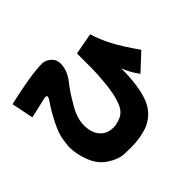

<svg xmlns="http://www.w3.org/2000/svg" viewBox="-181 -984 1266 1266"><g transform="rotate(-45 452.0 -350.5)"><path d="M377 53Q366 53 314.5 51.5Q263 50 201 9.5Q139 -31 111 -115Q89 -177 89 -238Q89 -251 96 -300.5Q103 -350 138.5 -420.5Q174 -491 199.5 -526.5Q225 -562 225 -574Q225 -582 211 -582Q203 -582 180.5 -576.5Q158 -571 56 -548L25 -702Q251 -754 352 -754Q386 -754 417 -724Q439 -702 439 -666Q439 -601 386 -536Q349 -490 309 -420Q259 -340 259 -270Q259 -199 297 -158Q329 -122 391 -122Q420 -122 460.5 -140Q501 -158 522.5 -214Q544 -270 553 -358.5Q562 -447 562 -499V-638L713 -666Q730 -605 768 -531.5Q806 -458 879 -355L763 -247Q724 -298 699 -362Q699 -204 664.5 -109Q630 -14 540 25Q467 53 377 53Z"/></g></svg>

Font: KN Bobohei
Style: Bold
Weight: 700
Designer: Kingnam Type Foundry
Version: Version 1.710;March 18, 2023